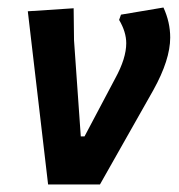

<svg xmlns="http://www.w3.org/2000/svg" viewBox="-20 -491 476 511"><path d="M415 -471Q433 -432 433 -391Q433 -332 388 -251L246 0H108L54 -461L176 -469L177 -384L195 -128H205L287 -283Q316 -336 316 -376Q316 -406 297 -438L302 -452Z"/></svg>

Font: Alegreya Sans
Style: Bold Italic
Weight: 700
Italic angle: -7°
Designer: Juan Pablo del Peral
Foundry: Huerta Tipografica
Version: Version 2.007